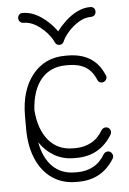

<svg xmlns="http://www.w3.org/2000/svg" viewBox="-51 -737 525 779"><g transform="rotate(-5 211.0 -347.0)"><path d="M385 -417Q387 -415 387 -409Q387 -401 381 -395Q375 -389 367 -389Q354 -389 349 -401Q334 -438 306.5 -454.5Q279 -471 237 -471H227Q164 -471 126.5 -427Q89 -383 84 -301Q90 -222 127.5 -177.5Q165 -133 227 -133H237Q272 -133 301 -148.5Q330 -164 349 -197Q356 -206 366 -206Q375 -206 380.5 -200Q386 -194 386 -186Q386 -180 383 -175Q333 -93 237 -93H227Q183 -93 147.5 -113.5Q112 -134 88 -170Q100 -105 135.5 -70Q171 -35 227 -35H237Q272 -35 301 -50.5Q330 -66 349 -99Q356 -108 366 -108Q375 -108 380.5 -101.5Q386 -95 386 -87Q386 -81 383 -77Q333 4 237 4H227Q172 4 130.5 -24.5Q89 -53 66.5 -105.5Q44 -158 44 -228V-280Q44 -385 94 -447.5Q144 -510 227 -510H237Q347 -510 385 -417ZM191 -567Q183 -586 164.5 -607Q146 -628 121.5 -643Q97 -658 70 -658Q62 -658 56.5 -664Q51 -670 51 -678Q51 -687 56.5 -692.5Q62 -698 70 -698Q99 -698 125.5 -684.5Q152 -671 173.5 -650.5Q195 -630 208 -611Q222 -630 243.5 -650.5Q265 -671 291.5 -684.5Q318 -698 346 -698Q355 -698 360.5 -692.5Q366 -687 366 -678Q366 -670 360.5 -664Q355 -658 346 -658Q320 -658 295.5 -643Q271 -628 252.5 -607Q234 -586 226 -567Q221 -556 209 -556Q196 -556 191 -567Z"/></g></svg>

Font: Libertine Sup Light
Style: Regular
Weight: 300
Designer: Bastien Sozeau
Foundry: NBR — Bastien Sozeau
Version: Version 2.003; ttfautohint (v1.8.4.7-5d5b);gftools[0.9.33]